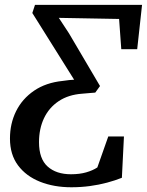

<svg xmlns="http://www.w3.org/2000/svg" viewBox="-20 -763 604 790"><path d="M273.5 7.5Q202 7.5 144.8 -15.2Q87.5 -38 54.2 -82.5Q21 -127 21 -193Q21 -254.5 46.2 -305.5Q71.5 -356.5 120.2 -389.8Q169 -423 237.5 -430Q252.5 -432.5 264.2 -433.5Q276 -434.5 285 -435L113 -709.5L124 -743H564.5L544.5 -560.5H479L470 -685L222 -689.5L264 -625.5L391.5 -409L372 -382Q361.5 -381 349.8 -380.2Q338 -379.5 318.5 -377.5Q261.5 -373.5 221.5 -346.8Q181.5 -320 161 -276.5Q140.5 -233 140.5 -178Q140.5 -109.5 176 -77.8Q211.5 -46 272 -46Q307.5 -46 334.5 -53.8Q361.5 -61.5 380.5 -74L425.5 -201.5H490L481.5 -31.5Q454 -20.5 420.5 -11.5Q387 -2.5 350 2.5Q313 7.5 273.5 7.5Z"/></svg>

Font: Merriweather 24pt Medium
Style: Italic
Weight: 500
Italic angle: -7.8°
Version: Version 2.101